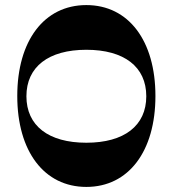

<svg xmlns="http://www.w3.org/2000/svg" viewBox="-20 -728 680 756"><path d="M320 8C486 8 592 -132 592 -350C592 -568 486 -708 320 -708C154 -708 48 -568 48 -350C48 -132 154 8 320 8ZM84 -349C84 -465 171 -532 320 -532C469 -532 556 -465 556 -349C556 -233 469 -166 320 -166C171 -166 84 -233 84 -349Z"/></svg>

Font: Ribes
Style: Bold
Weight: 900
Designer: Luigi Gorlero
Foundry: Collletttivo
Version: Version 2.100;Glyphs 3.1.2 (3151)